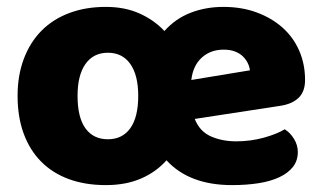

<svg xmlns="http://www.w3.org/2000/svg" viewBox="-20 -521 935 557"><path d="M287 -501Q342 -501 384.5 -482Q427 -463 457 -431Q489 -467 533 -484Q577 -501 628 -501Q681 -501 724.5 -485Q768 -469 799.5 -441Q831 -413 848 -374Q865 -335 865 -289Q865 -255 846 -237Q827 -219 793 -214L545 -176Q559 -140 591.5 -125.5Q624 -111 665 -111Q707 -111 745 -121.5Q783 -132 806 -146Q822 -136 833 -118Q844 -100 844 -80Q844 -55 830 -37Q816 -19 790.5 -7Q765 5 730 10.5Q695 16 653 16Q529 16 463 -56Q433 -22 389 -3Q345 16 287 16Q227 16 179.5 -1.5Q132 -19 99 -52.5Q66 -86 48.5 -134Q31 -182 31 -243Q31 -302 49 -350Q67 -398 100 -431.5Q133 -465 180.5 -483Q228 -501 287 -501ZM293 -368Q251 -368 228 -335.5Q205 -303 205 -243Q205 -180 228 -148.5Q251 -117 293 -117Q335 -117 358 -149Q381 -181 381 -243Q381 -303 358 -335.5Q335 -368 293 -368ZM629 -377Q591 -377 565.5 -354Q540 -331 535 -289L705 -317Q704 -327 699 -337.5Q694 -348 685 -357Q676 -366 662 -371.5Q648 -377 629 -377Z"/></svg>

Font: Baloo Bhaina 2 ExtraBold
Style: Regular
Weight: 800
Designer: Yesha Goshar, Manish Minz, Shuchita Grover and Ek Type
Foundry: Ek Type
Version: Version 1.640;hotconv 1.0.111;makeotfexe 2.5.65597; ttfautoh